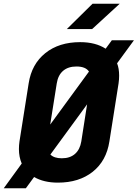

<svg xmlns="http://www.w3.org/2000/svg" viewBox="-55 -965 735 1025"><path d="M660 -750 570 -627Q581 -600 581 -561Q581 -541 578 -520L529 -210Q513 -106 440 -48Q367 10 254 10Q179 10 127 -20L83 40H-35L61 -92Q46 -127 46 -169Q46 -189 49 -210L98 -520Q114 -623 187 -681.5Q260 -740 373 -740Q455 -740 509 -705L542 -750ZM213 -300 420 -583Q402 -610 353 -610Q309 -610 282 -587Q255 -564 248 -520ZM410 -408 214 -140Q234 -120 275 -120Q319 -120 345.5 -143.5Q372 -167 379 -210ZM437 -810H302L439 -945H584Z"/></svg>

Font: JetBrains Mono Extra Bold
Style: Italic
Weight: 800
Italic angle: -9°
Monospace: yes
Designer: Philipp Nurullin, Konstantin Bulenkov
Foundry: JetBrains
Version: 2.002